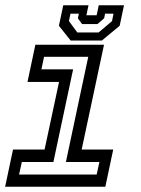

<svg xmlns="http://www.w3.org/2000/svg" viewBox="-20 -710 536 730"><path d="M-0.5 0 29.5 -141.5H149.5L204.5 -398.5H84.5L114.5 -540H375.5L290.5 -141.5H410.5L380.5 0ZM52.5 -46.5H347.5L358 -94H230.5L315.5 -494H147.5L137.5 -446.5H258L183 -94H63ZM248.5 -556 204 -612 220.5 -690H316.5L308.5 -652H347.5L355.5 -690H451.5L435 -612L367.5 -556ZM274 -586.5H355L406 -630L411.5 -658H379.5L376 -640.5L350.5 -618.5H292L276 -640.5L280 -658H248L242 -630Z"/></svg>

Font: Tourney Medium
Style: Italic
Weight: 500
Italic angle: -12°
Version: Version 1.015